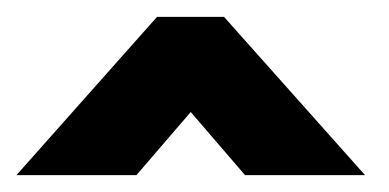

<svg xmlns="http://www.w3.org/2000/svg" viewBox="-24 -692 462 228"><path d="M409.5 -484H267L202.5 -559L138 -484H-4.5L162.5 -672H242Z"/></svg>

Font: Lucymar Sans ExtraBold
Style: Regular
Weight: 800
Foundry: The League of Moveable Type (original font) / Main changes by Cristiano Sobral with portions from Mirco Monsees
Version: Version 2.001;August 30, 2020;FontCreator 13.0.0.2681 64-bit